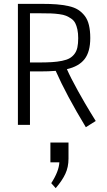

<svg xmlns="http://www.w3.org/2000/svg" viewBox="-20 -647 554 995"><path d="M335 175.3Q335 219.2 318.4 254.4Q301.8 289.6 268.6 328.1L245.6 302.2Q285.2 241.2 287.6 194.3H241.2V91.8H335ZM385.3 -449.2Q385.3 -474.6 381.1 -494.1Q377 -513.7 369.9 -527.3Q362.8 -541 349.4 -550.3Q335.9 -559.6 322.5 -565.2Q309.1 -570.8 286.6 -573.7Q264.2 -576.7 244.1 -577.4Q224.1 -578.1 193.4 -578.1H135.3V-323.2H177.7Q220.2 -323.2 248.5 -325Q276.9 -326.7 301.8 -331.8Q326.7 -336.9 341.3 -345.5Q356 -354 366.5 -368.2Q377 -382.3 381.1 -401.9Q385.3 -421.4 385.3 -449.2ZM476.1 -20 424.8 12.2Q323.7 -154.8 268.6 -279.8Q233.4 -276.9 189 -276.9H135.3V0H72.8V-627H196.3Q241.2 -627 272.9 -624.5Q304.7 -622.1 335 -615.5Q365.2 -608.9 384.8 -596.4Q404.3 -584 419.2 -564.7Q434.1 -545.4 440.9 -516.8Q447.8 -488.3 447.8 -450.2Q447.8 -378.4 418.2 -340.6Q388.7 -302.7 326.7 -288.6Q346.7 -243.2 384 -176Q421.4 -108.9 448.7 -64.5Z"/></svg>

Font: Anaheim
Style: Regular
Weight: 400
Designer: vernon adams
Foundry: vernon adams
Version: Version 1.002; ttfautohint (v0.93.5-3d13) -l 8 -r 50 -G 200 